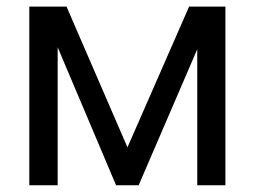

<svg xmlns="http://www.w3.org/2000/svg" viewBox="-20 -550 756 570"><path d="M541.4 -530.4H620.2L391.6 0H324.6L100.1 -530.4H177.5L358.4 -112.6ZM151.2 0H67V-530.4H151.2ZM565.6 -530.4H649.2V0H565.6Z"/></svg>

Font: Pretendard Variable
Style: Regular
Weight: 400
Designer: Base glyphs from Inter by Rasmus Andersson; Hangul glyphs from Noto Sans CJK(Source Han Sans) by Jang Soo-young and Kang
Foundry: Kil Hyung-jin
Version: Version 1.100;FEAKit 1.0